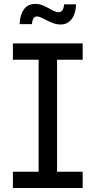

<svg xmlns="http://www.w3.org/2000/svg" viewBox="-20 -946 481 966"><path d="M44.9 0V-82H174.3V-645.5H44.9V-727.5H396V-645.5H267.1V-82H396V0ZM284.7 -822.8Q266.6 -822.8 249.3 -828.9Q231.9 -835 216.6 -843Q201.2 -851.1 188.2 -857.2Q175.3 -863.3 166 -863.3Q153.3 -863.3 147.2 -851.1Q141.1 -838.9 140.1 -824.7H78.6Q80.1 -868.7 99.4 -897.5Q118.7 -926.3 157.7 -926.3Q176.8 -926.3 192.9 -919.9Q209 -913.6 223.1 -905.5Q237.3 -897.5 250.2 -891.1Q263.2 -884.8 275.4 -884.8Q287.6 -884.8 293.9 -894Q300.3 -903.3 302.7 -924.3H362.8Q361.3 -878.4 341.1 -850.6Q320.8 -822.8 284.7 -822.8Z"/></svg>

Font: Inter Variable LoSnoCo
Style: Regular
Weight: 400
Designer: Rasmus Andersson
Foundry: rsms
Version: Version 4.000;git-a52131595; featfreeze: case,dlig,ss01,ss02